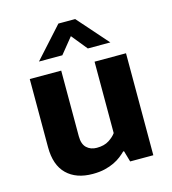

<svg xmlns="http://www.w3.org/2000/svg" viewBox="-106 -776 780 873"><g transform="rotate(-15 284.5 -339.5)"><path d="M363 -480H511V0H402L387 -52H383Q373 -42 359 -31Q345 -20 325.5 -10.5Q306 -1 281 5Q256 11 224 11Q146 11 102 -32Q58 -75 58 -159V-480H206V-171Q206 -134 224.5 -116.5Q243 -99 272 -99Q307 -99 329.5 -113.5Q352 -128 363 -144ZM455 -546H349L289 -620L229 -546H119L249 -690H328Z"/></g></svg>

Font: Mukta Malar ExtraBold
Style: Regular
Weight: 800
Designer: Aadarsh Rajan, Girish Dalvi, Yashodeep Gholap
Foundry: Ek Type
Version: Version 2.538;PS 1.000;hotconv 16.6.51;makeotf.lib2.5.65220;